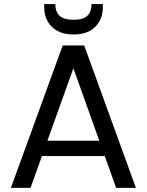

<svg xmlns="http://www.w3.org/2000/svg" viewBox="-20 -914 714 934"><path d="M285 -692.8H389.6L641.2 0H545L315.4 -642.3H358.6L128.5 0H33ZM132.9 -154.7 156.2 -229.4H512.5L536.9 -154.7ZM480.2 -876.6Q480.2 -839.8 463.6 -810.1Q447.1 -780.4 415.6 -763.3Q384 -746.2 337.3 -746.2Q291.5 -746.2 259.8 -763.3Q228.1 -780.4 211.6 -810.5Q195.1 -840.5 195.1 -877.4V-894.2H249.1Q249.1 -858 269 -837.9Q289 -817.8 337.3 -817.8Q385.8 -817.8 405.6 -837.9Q425.4 -858 425.4 -894.2H480.2Z"/></svg>

Font: Poppins Variable
Style: Regular
Weight: 100
Designer: Jonny Pinhorn
Foundry: Indian Type Foundry
Version: Version 6.000